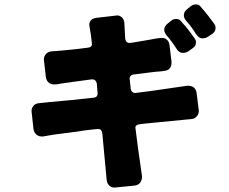

<svg xmlns="http://www.w3.org/2000/svg" viewBox="-20 -841 1040 871"><path d="M926 -676Q914 -667 898 -667Q882 -667 869 -687Q847 -722 826 -745Q814 -758 814 -772Q814 -789 832 -802L847 -814Q857 -821 869.5 -821Q882 -821 889 -812Q894 -806 897.5 -802Q901 -798 907.5 -790.5Q914 -783 922.5 -772Q931 -761 936.5 -753.5Q942 -746 945.5 -741.5Q949 -737 953.5 -730.5Q958 -724 958 -715Q958 -698 944 -688ZM499 10Q486 10 476 1Q466 -8 464 -24L444 -237Q442 -247 437.5 -251.5Q433 -256 424 -256Q420 -256 386 -252Q352 -248 330 -244L222 -230L176 -222Q172 -222 169 -222Q156 -222 147 -229Q135 -238 132 -255Q123 -335 123 -337Q123 -351 132 -361Q141 -372 158 -373L205 -378Q301 -386 406 -398Q415 -399 419 -404.5Q423 -410 423 -416Q423 -417 419 -463Q417 -472 411.5 -476.5Q406 -481 400 -481Q398 -481 396 -481Q355 -475 314.5 -470Q274 -465 234 -458Q229 -458 226 -458Q208 -458 198 -469Q190 -478 188 -492Q179 -567 179 -571Q179 -585 188 -595.5Q197 -606 213 -608Q226 -609 265 -612Q330 -618 373 -624Q386 -625 391.5 -629Q397 -633 397 -641Q397 -643 396 -650.5Q395 -658 394 -669.5Q393 -681 389 -702.5Q385 -724 385 -728Q385 -743 396 -752Q403 -758 416 -760Q510 -771 512 -771Q523 -771 532.5 -762.5Q542 -754 544 -739L548 -665Q550 -655 555 -650.5Q560 -646 566 -646Q572 -646 577 -647Q622 -654 654 -660Q699 -669 714.5 -669Q730 -669 740 -658Q747 -650 749 -636L758 -562Q758 -559 758 -556Q758 -537 746 -527Q737 -520 722 -519Q712 -517 700 -516.5Q688 -516 661.5 -512.5Q635 -509 586 -503Q577 -502 572.5 -496.5Q568 -491 568 -485Q568 -484 573 -438Q575 -428 580.5 -423.5Q586 -419 592 -419Q594 -419 663 -428Q736 -438 829 -452Q832 -452 835 -452Q848 -452 858 -445Q870 -436 872 -419Q882 -341 882 -338Q882 -324 872.5 -313Q863 -302 849 -301Q838 -300 829 -299Q827 -299 705 -287Q682 -285 659 -282.5Q636 -280 621 -278.5Q606 -277 600 -273Q594 -269 594 -261Q594 -259 595 -256Q599 -223 606 -170L624 -43Q624 -40 624 -37Q624 -23 615.5 -12Q607 -1 590 1Q501 10 499 10ZM837 -610Q825 -601 809 -601Q792 -601 780 -621Q760 -653 737 -679Q725 -693 725 -706Q725 -723 743 -736L758 -748Q767 -755 780 -755Q793 -755 800 -746Q805 -740 808.5 -736Q812 -732 818.5 -725Q825 -718 833.5 -707Q842 -696 847.5 -688Q853 -680 856.5 -675.5Q860 -671 864.5 -664.5Q869 -658 869 -649Q869 -632 855 -623Z"/></svg>

Font: Tsunagi Gothic Black
Style: Regular
Weight: 900
Designer: Yoshimichi Ohira
Foundry: Positype
Version: Version 1.001